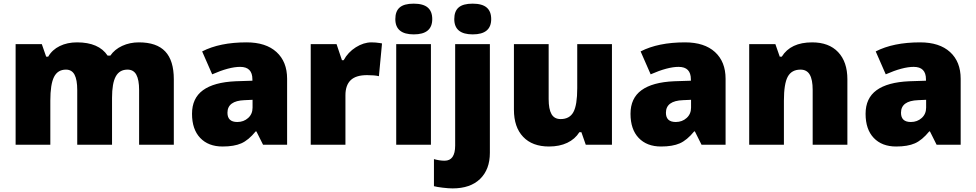

<svg xmlns="http://www.w3.org/2000/svg" viewBox="-20 -796 5368 1056"><path d="M744.1 -563Q841.8 -563 888.9 -512.9Q936 -462.9 936 -359.9V0H745.1V-300.8Q745.1 -357.4 729.7 -385.3Q714.4 -413.1 681.2 -413.1Q637.2 -413.1 616.7 -375.5Q596.2 -337.9 596.2 -257.8V0H404.8V-300.8Q404.8 -357.4 389.9 -385.3Q375 -413.1 342.8 -413.1Q297.4 -413.1 277.1 -372.8Q256.8 -332.5 256.8 -242.2V0H65.9V-553.2H210L233.9 -484.4H245.1Q267.1 -522.5 308.6 -542.7Q350.1 -563 403.8 -563Q523.4 -563 571.8 -490.2H586.9Q610.4 -524.4 652.1 -543.7Q693.8 -563 744.1 -563Z M1335.9 -563Q1442.4 -563 1500.7 -509.8Q1559.1 -456.5 1559.1 -362.8V0H1426.8L1390.1 -73.2H1386.2Q1346.7 -24.9 1307.1 -7.6Q1267.6 9.8 1204.1 9.8Q1126 9.8 1081.1 -37.4Q1036.1 -84.5 1036.1 -170.2Q1036.1 -255.9 1096.4 -299.8Q1156.7 -343.8 1275.9 -349.1L1368.2 -352.1V-359.9Q1368.2 -428.2 1300.8 -428.2Q1240.2 -428.2 1147 -387.2L1091.8 -513.2Q1188.5 -563 1335.9 -563ZM1231 -175.8Q1231 -125 1285.2 -125Q1320.3 -125 1344.7 -147Q1369.1 -168.9 1369.1 -204.1V-247.1L1325.2 -245.1Q1231 -241.7 1231 -175.8Z M2022.9 -563Q2045.9 -563 2070.3 -559.1L2081.1 -557.1L2064 -377Q2040.5 -382.8 1999 -382.8Q1937.5 -382.8 1908.7 -355Q1879.9 -327.1 1879.9 -272V0H1689V-553.2H1831.1L1860.8 -464.8H1870.1Q1894 -508.8 1937 -535.9Q1980 -563 2022.9 -563Z M2357.4 -690.9Q2357.4 -606.9 2255.9 -606.9Q2154.3 -606.9 2154.3 -690.9Q2154.3 -734.4 2178.5 -755.1Q2202.6 -775.9 2255.1 -775.9Q2307.6 -775.9 2332.5 -754.6Q2357.4 -733.4 2357.4 -690.9ZM2350.1 0H2159.2V-553.2H2350.1Z M2681.6 -690.9Q2681.6 -606.9 2580.1 -606.9Q2478.5 -606.9 2478.5 -690.9Q2478.5 -734.4 2502.7 -755.1Q2526.9 -775.9 2579.3 -775.9Q2631.8 -775.9 2656.7 -754.6Q2681.6 -733.4 2681.6 -690.9ZM2674.3 -553.2V44.9Q2674.3 135.7 2620.6 188Q2566.9 240.2 2469.2 240.2Q2447.8 240.2 2415 236.3Q2382.3 232.4 2366.7 228V79.1Q2397.9 87.9 2425.3 87.9Q2483.4 87.9 2483.4 4.4V-553.2Z M3345.7 0H3201.7L3177.7 -68.8H3166.5Q3142.6 -30.8 3099.9 -10.5Q3057.1 9.8 2999.5 9.8Q2907.7 9.8 2857.2 -43.5Q2806.6 -96.7 2806.6 -192.9V-553.2H2997.6V-251Q2997.6 -195.8 3013.2 -168.5Q3028.8 -141.1 3063.5 -141.1Q3112.8 -141.1 3133.8 -179.7Q3154.8 -218.3 3154.8 -311V-553.2H3345.7Z M3747.6 -563Q3854 -563 3912.4 -509.8Q3970.7 -456.5 3970.7 -362.8V0H3838.4L3801.8 -73.2H3797.9Q3758.3 -24.9 3718.8 -7.6Q3679.2 9.8 3615.7 9.8Q3537.6 9.8 3492.7 -37.4Q3447.8 -84.5 3447.8 -170.2Q3447.8 -255.9 3508.1 -299.8Q3568.4 -343.8 3687.5 -349.1L3779.8 -352.1V-359.9Q3779.8 -428.2 3712.4 -428.2Q3651.9 -428.2 3558.6 -387.2L3503.4 -513.2Q3600.1 -563 3747.6 -563ZM3642.6 -175.8Q3642.6 -125 3696.8 -125Q3731.9 -125 3756.3 -147Q3780.8 -168.9 3780.8 -204.1V-247.1L3736.8 -245.1Q3642.6 -241.7 3642.6 -175.8Z M4446.8 -563Q4539.1 -563 4589.8 -509.3Q4640.6 -455.6 4640.6 -359.9V0H4449.7V-301.8Q4449.7 -357.9 4433.6 -385.5Q4417.5 -413.1 4382.8 -413.1Q4334 -413.1 4312.7 -374.3Q4291.5 -335.4 4291.5 -242.2V0H4100.6V-553.2H4244.6L4268.6 -484.4H4279.8Q4328.6 -563 4446.8 -563Z M5040.5 -563Q5147 -563 5205.3 -509.8Q5263.7 -456.5 5263.7 -362.8V0H5131.3L5094.7 -73.2H5090.8Q5051.3 -24.9 5011.7 -7.6Q4972.2 9.8 4908.7 9.8Q4830.6 9.8 4785.6 -37.4Q4740.7 -84.5 4740.7 -170.2Q4740.7 -255.9 4801 -299.8Q4861.3 -343.8 4980.5 -349.1L5072.8 -352.1V-359.9Q5072.8 -428.2 5005.4 -428.2Q4944.8 -428.2 4851.6 -387.2L4796.4 -513.2Q4893.1 -563 5040.5 -563ZM4935.5 -175.8Q4935.5 -125 4989.7 -125Q5024.9 -125 5049.3 -147Q5073.7 -168.9 5073.7 -204.1V-247.1L5029.8 -245.1Q4935.5 -241.7 4935.5 -175.8Z"/></svg>

Font: Open Sans Hebrew Extra Bold
Style: Regular
Weight: 800
Foundry: Ascender Corporation, Yanek Iontef
Version: Version 2.001;PS 002.001;hotconv 1.0.70;makeotf.lib2.5.58329